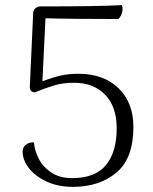

<svg xmlns="http://www.w3.org/2000/svg" viewBox="-20 -715 597 747"><path d="M68 -125Q68 -142 80.5 -152Q93 -162 112 -161Q114 -133 129 -101Q144 -69 177 -45.5Q210 -22 261 -22Q350 -22 392 -72.5Q434 -123 434 -216Q434 -300 389 -346.5Q344 -393 268 -393Q224 -393 190 -382.5Q156 -372 116 -356Q96 -356 96 -377L109 -663Q109 -675 117.5 -682.5Q126 -690 138 -690Q358 -690 454 -695Q457 -689 457 -680Q457 -670 452.5 -659Q448 -648 441 -641Q251 -641 157 -644L145 -399Q186 -414 216 -421Q246 -428 285 -428Q383 -428 441 -372Q499 -316 499 -221Q499 -99 433 -43.5Q367 12 264 12Q205 12 160.5 -9Q116 -30 92 -61.5Q68 -93 68 -125Z"/></svg>

Font: Arima Madurai Light
Style: Regular
Weight: 300
Designer: Joana Correia and Natanael Gama
Foundry: NDISCOVER
Version: Version 1.019